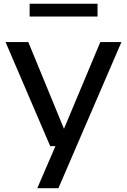

<svg xmlns="http://www.w3.org/2000/svg" viewBox="-20 -764 664 1004"><path d="M242.5 0 9 -544H128L314.5 -90.5L504.5 -544H615L285.5 220H175L270 0ZM135 -677.5V-744.5H490V-677.5Z"/></svg>

Font: Encode Sans Expanded Expanded Medium
Style: Regular
Weight: 500
Width: 7
Designer: Multiple Designers
Foundry: Impallari Type
Version: Version 3.000; ttfautohint (v1.8.3) -l 8 -r 50 -G 200 -x 14 